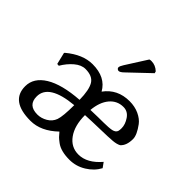

<svg xmlns="http://www.w3.org/2000/svg" viewBox="-169 -844 1025 1025"><g transform="rotate(45 343.5 -331.5)"><path d="M407.2 -670.9Q413.1 -672.9 420.9 -672.9Q451.7 -672.9 476.1 -649.9L479 -639.2L363.8 -529.8Q344.7 -510.7 334 -511.2Q329.1 -511.2 324.5 -515.1Q319.8 -519 319.8 -523.9Q319.8 -533.7 331.5 -551.8ZM295.9 -214.8Q121.1 -198.7 121.1 -106Q121.1 -40 191.9 -40Q220.7 -40 247.8 -55.9Q274.9 -71.8 285.2 -100.1Q295.9 -130.9 295.9 -214.8ZM375 -257.8Q400.9 -258.8 429 -259.3Q457 -259.8 473.6 -259.8Q490.2 -259.8 507.1 -261Q523.9 -262.2 533 -264.2Q542 -266.1 549.6 -271Q557.1 -275.9 559.6 -284.4Q562 -293 562 -306.2Q562 -335 542 -364.5Q522 -394 488.8 -394Q441.9 -394 411.4 -357.9Q380.9 -321.8 375 -257.8ZM202.1 -394Q171.4 -394 141.1 -368.4Q110.8 -342.8 88.9 -305.2L76.2 -306.2L60.1 -373L63 -377Q137.2 -439 210.9 -439Q309.1 -439 348.1 -369.1Q398.9 -439 490.2 -439Q530.3 -439 562.3 -424.1Q594.2 -409.2 611.1 -386.5Q627.9 -363.8 637 -344Q646 -324.2 646 -309.1Q646 -259.3 620.1 -236.8Q604 -228 576.4 -225.6Q548.8 -223.1 483.9 -221.7Q418.9 -220.2 374 -217.8Q374 -138.7 408 -91.3Q441.9 -43.9 498 -43.9Q563 -43.9 621.1 -111.8L641.1 -84Q619.1 -43 576.2 -16.6Q533.2 9.8 483.9 9.8Q451.7 9.8 426.8 3.4Q401.9 -2.9 384.5 -15.9Q367.2 -28.8 359.6 -36.4Q352.1 -43.9 339.8 -59.1Q268.1 9.8 189.9 9.8Q39.1 9.8 39.1 -101.1Q39.1 -165 105 -205.6Q170.9 -246.1 295.9 -254.9Q294.9 -329.1 275.1 -361.6Q255.4 -394 202.1 -394Z"/></g></svg>

Font: Biolilbert
Style: Regular
Weight: 400
Designer: Philipp H. Poll
Foundry: Philipp H. Poll
Version: Version 1.1.0